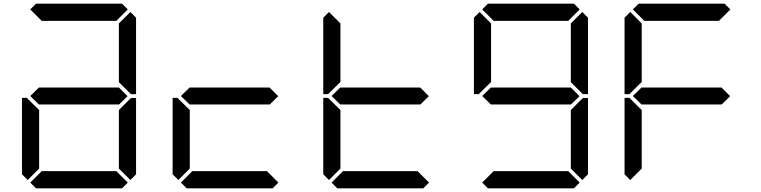

<svg xmlns="http://www.w3.org/2000/svg" viewBox="-20 -1020 4120 1040"><path d="M685 -485 690 -489H717V-76L686 -45L624 -107V-424ZM672 -31 641 0H175L144 -31L206 -93H610ZM130 -45 99 -76V-490H126L130 -485L192 -424V-107ZM671 -499 624 -453V-454H192V-453L144 -500L192 -547V-546H624ZM686 -955 717 -924V-510H690L685 -514L624 -575V-893ZM144 -969 175 -1000H641L672 -969L610 -907H206Z M1488 -31 1457 0H991L960 -31L1022 -93H1426ZM946 -45 915 -76V-490H942L946 -485L1008 -424V-107ZM1487 -499 1440 -453V-454H1008V-453L960 -500L1008 -547V-546H1440Z M2303 -499 2256 -453V-454H1824V-453L1776 -500L1824 -547V-546H2256ZM2304 -31 2273 0H1807L1776 -31L1838 -93H2242ZM1762 -45 1731 -76V-490H1758L1762 -485L1824 -424V-107ZM1762 -515 1758 -510H1731V-924L1762 -955L1824 -893V-576Z M3120 -31 3089 0H2623L2592 -31L2654 -93H3058ZM3119 -499 3072 -453V-454H2640V-453L2592 -500L2640 -547V-546H3072ZM2578 -515 2574 -510H2547V-924L2578 -955L2640 -893V-576ZM2592 -969 2623 -1000H3089L3120 -969L3058 -907H2654ZM3134 -955 3165 -924V-510H3138L3133 -514L3072 -575V-893ZM3133 -485 3138 -489H3165V-76L3134 -45L3072 -107V-424Z M3394 -45 3363 -76V-490H3390L3394 -485L3456 -424V-107ZM3935 -499 3888 -453V-454H3456V-453L3408 -500L3456 -547V-546H3888ZM3394 -515 3390 -510H3363V-924L3394 -955L3456 -893V-576ZM3408 -969 3439 -1000H3905L3936 -969L3874 -907H3470Z"/></svg>

Font: seg115
Style: Regular
Weight: 400
Designer: Keshikan(Twitter:@keshinomi_88pro)
Version: seg115 Version 0.46